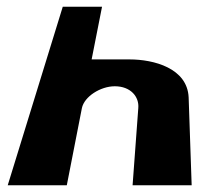

<svg xmlns="http://www.w3.org/2000/svg" viewBox="-20 -554 657 572"><path d="M3 -2H179L224 -232C231 -266 279 -297 322 -297C369 -297 395 -266 392 -232L375 -2H551L542 -264C538 -351 438 -377 366 -377H253L284 -534H167Z"/></svg>

Font: Hussar Milosc
Style: Bold
Weight: 700
Foundry: Cannot Into Space Fonts
Version: Version 1.02